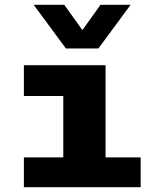

<svg xmlns="http://www.w3.org/2000/svg" viewBox="-20 -784 640 804"><path d="M245 0V-382H80V-511H422V0ZM80 0V-125H569V0ZM527 -764 392 -581H256L121 -764H249L363 -605H287L401 -764Z"/></svg>

Font: Chivo Mono Medium ExtraBold
Style: Regular
Weight: 800
Monospace: yes
Version: Version 1.008